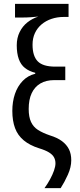

<svg xmlns="http://www.w3.org/2000/svg" viewBox="-20 -780 413 997"><path d="M44 -204Q44 -252 57.5 -292Q71 -332 98 -360Q125 -388 163 -397V-402Q131 -410 109.5 -427Q88 -444 77.5 -473.5Q67 -503 67 -545Q67 -583 82 -613.5Q97 -644 122.5 -664Q148 -684 179 -694Q160 -692 139.5 -690.5Q119 -689 96 -689H58V-760H336V-692H311Q277 -692 247.5 -682Q218 -672 196 -653.5Q174 -635 161.5 -608.5Q149 -582 149 -548Q149 -489 176 -461.5Q203 -434 267 -434H319V-364H262Q219 -364 189.5 -346.5Q160 -329 144.5 -296Q129 -263 129 -214Q129 -173 141 -147Q153 -121 177 -105.5Q201 -90 239 -77Q278 -65 302 -47Q326 -29 338 -5Q350 19 350 52Q350 88 332.5 127Q315 166 295 197H211Q227 175 240 151Q253 127 260.5 105.5Q268 84 268 68Q268 51 260.5 37Q253 23 234.5 11.5Q216 0 183 -10Q135 -25 103.5 -51Q72 -77 58 -115Q44 -153 44 -204Z"/></svg>

Font: Noto Sans Display Condensed
Style: Regular
Weight: 400
Width: 3
Designer: Monotype Design Team
Foundry: Monotype Imaging Inc.
Version: Version 2.003